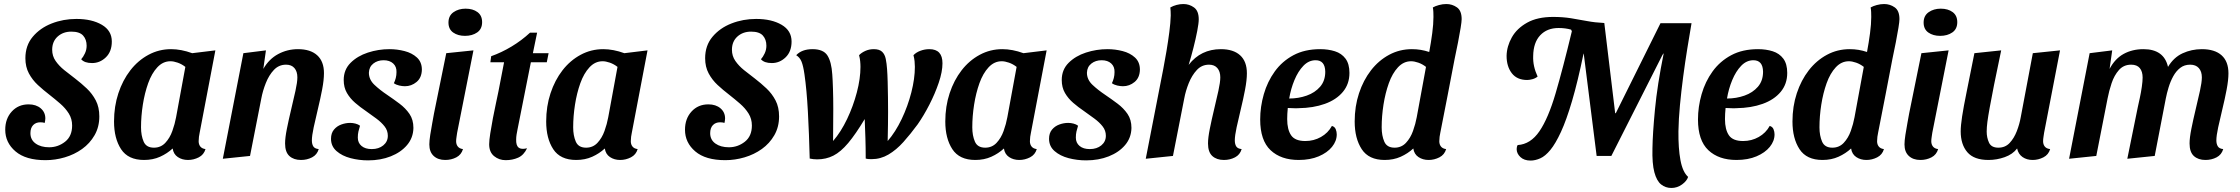

<svg xmlns="http://www.w3.org/2000/svg" viewBox="-20 -774 11120 953"><path d="M206 21Q108 21 57 -22.5Q6 -66 6 -130Q6 -185 38.5 -220.5Q71 -256 122 -256Q159 -256 182 -236.5Q205 -217 205 -186Q205 -181 204 -175Q203 -169 202 -164Q192 -167 180 -167Q158 -167 144.5 -153Q131 -139 131 -113Q131 -80 157 -61.5Q183 -43 224 -43Q268 -43 303 -70.5Q338 -98 338 -151Q338 -184 321.5 -210.5Q305 -237 279 -259.5Q253 -282 225 -304Q195 -327 168 -352Q141 -377 123.5 -409.5Q106 -442 106 -485Q106 -548 142.5 -591.5Q179 -635 236.5 -657.5Q294 -680 359 -680Q436 -680 485.5 -651Q535 -622 535 -568Q535 -518 505.5 -489.5Q476 -461 437 -461Q399 -461 383 -480Q393 -491 401.5 -509Q410 -527 410 -547Q410 -578 392.5 -597.5Q375 -617 334 -617Q293 -617 266 -592.5Q239 -568 239 -527Q239 -496 256 -471.5Q273 -447 299 -426Q325 -405 353 -384Q383 -361 410.5 -335Q438 -309 455.5 -275.5Q473 -242 473 -196Q473 -144 449.5 -103Q426 -62 387.5 -34.5Q349 -7 301.5 7Q254 21 206 21Z M695 20Q616 20 581 -33.5Q546 -87 546 -171Q546 -246 567.5 -311Q589 -376 627 -425Q665 -474 717 -502Q769 -530 829 -530Q879 -530 934 -510L1049 -524L971 -115Q969 -107 967.5 -95Q966 -83 966 -73Q966 -57 974.5 -46.5Q983 -36 1000 -34Q992 -6 966.5 7Q941 20 913 20Q884 20 862.5 5.5Q841 -9 837 -37Q810 -12 774.5 4Q739 20 695 20ZM744 -41Q778 -41 800.5 -65Q823 -89 835.5 -124Q848 -159 854 -192L900 -442Q882 -456 862 -463Q842 -470 826 -470Q789 -470 761 -440Q733 -410 715.5 -361Q698 -312 689 -254.5Q680 -197 680 -142Q680 -101 693 -71Q706 -41 744 -41Z M1474 20Q1438 20 1416.5 0.5Q1395 -19 1395 -62Q1395 -90 1404 -135Q1413 -180 1425 -230Q1437 -280 1446.5 -323Q1456 -366 1456 -390Q1456 -419 1441.5 -436Q1427 -453 1400 -453Q1364 -453 1339.5 -427Q1315 -401 1299.5 -362Q1284 -323 1277 -285L1221 0L1086 14L1188 -510L1300 -524L1287 -432Q1315 -481 1360.5 -505.5Q1406 -530 1459 -530Q1521 -530 1554.5 -499.5Q1588 -469 1588 -411Q1588 -377 1579 -330Q1570 -283 1558 -233.5Q1546 -184 1537 -142Q1528 -100 1528 -77Q1528 -59 1535 -47.5Q1542 -36 1562 -34Q1554 -6 1529 7Q1504 20 1474 20Z M1807 22Q1762 22 1720 11Q1678 0 1650.5 -24Q1623 -48 1623 -85Q1623 -113 1637.5 -130.5Q1652 -148 1674 -156Q1696 -164 1718 -164Q1731 -164 1744.5 -160.5Q1758 -157 1767 -150Q1762 -134 1759 -121Q1756 -108 1756 -91Q1756 -65 1774.5 -49.5Q1793 -34 1825 -34Q1860 -34 1882.5 -52.5Q1905 -71 1905 -100Q1905 -126 1889 -146.5Q1873 -167 1848 -185.5Q1823 -204 1796 -223Q1768 -242 1743 -263.5Q1718 -285 1702 -312.5Q1686 -340 1686 -377Q1686 -428 1720 -462Q1754 -496 1806 -513Q1858 -530 1913 -530Q1951 -530 1988 -520.5Q2025 -511 2049.5 -488.5Q2074 -466 2074 -428Q2073 -388 2047.5 -367Q2022 -346 1990 -346Q1977 -346 1961.5 -349.5Q1946 -353 1935 -361Q1941 -373 1944.5 -387Q1948 -401 1948 -416Q1949 -443 1931.5 -459Q1914 -475 1884 -475Q1854 -475 1833 -458.5Q1812 -442 1811 -413Q1811 -379 1838.5 -353Q1866 -327 1902 -303Q1933 -282 1963 -259.5Q1993 -237 2012.5 -208.5Q2032 -180 2032 -139Q2031 -90 2000.5 -54Q1970 -18 1919.5 2Q1869 22 1807 22Z M2288 -596Q2253 -596 2229.5 -612.5Q2206 -629 2206 -662Q2206 -696 2231 -713.5Q2256 -731 2291 -731Q2327 -731 2350 -714Q2373 -697 2373 -664Q2373 -630 2348.5 -613Q2324 -596 2288 -596ZM2190 20Q2154 20 2132.5 0Q2111 -20 2111 -57Q2111 -75 2115.5 -104.5Q2120 -134 2125.5 -163Q2131 -192 2134 -210L2195 -510L2330 -524L2249 -115Q2248 -107 2246 -94.5Q2244 -82 2244 -73Q2244 -57 2252.5 -46.5Q2261 -36 2278 -34Q2270 -6 2245 7Q2220 20 2190 20Z M2490 21Q2457 21 2432.5 1Q2408 -19 2408 -58Q2408 -77 2413.5 -112Q2419 -147 2426.5 -187Q2434 -227 2442 -263Q2450 -299 2454 -320L2482 -465H2414L2418 -495Q2469 -513 2519 -543Q2569 -573 2611 -612H2646L2625 -510H2703L2694 -465H2615L2549 -133Q2546 -119 2544 -106Q2542 -93 2542 -82Q2541 -52 2554 -41.5Q2567 -31 2596 -38Q2580 -4 2552 8.5Q2524 21 2490 21Z M2840 20Q2761 20 2726 -33.5Q2691 -87 2691 -171Q2691 -246 2712.5 -311Q2734 -376 2772 -425Q2810 -474 2862 -502Q2914 -530 2974 -530Q3024 -530 3079 -510L3194 -524L3116 -115Q3114 -107 3112.5 -95Q3111 -83 3111 -73Q3111 -57 3119.5 -46.5Q3128 -36 3145 -34Q3137 -6 3111.5 7Q3086 20 3058 20Q3029 20 3007.5 5.5Q2986 -9 2982 -37Q2955 -12 2919.5 4Q2884 20 2840 20ZM2889 -41Q2923 -41 2945.5 -65Q2968 -89 2980.5 -124Q2993 -159 2999 -192L3045 -442Q3027 -456 3007 -463Q2987 -470 2971 -470Q2934 -470 2906 -440Q2878 -410 2860.5 -361Q2843 -312 2834 -254.5Q2825 -197 2825 -142Q2825 -101 2838 -71Q2851 -41 2889 -41Z M3580 21Q3482 21 3431 -22.5Q3380 -66 3380 -130Q3380 -185 3412.5 -220.5Q3445 -256 3496 -256Q3533 -256 3556 -236.5Q3579 -217 3579 -186Q3579 -181 3578 -175Q3577 -169 3576 -164Q3566 -167 3554 -167Q3532 -167 3518.5 -153Q3505 -139 3505 -113Q3505 -80 3531 -61.5Q3557 -43 3598 -43Q3642 -43 3677 -70.5Q3712 -98 3712 -151Q3712 -184 3695.5 -210.5Q3679 -237 3653 -259.5Q3627 -282 3599 -304Q3569 -327 3542 -352Q3515 -377 3497.5 -409.5Q3480 -442 3480 -485Q3480 -548 3516.5 -591.5Q3553 -635 3610.5 -657.5Q3668 -680 3733 -680Q3810 -680 3859.5 -651Q3909 -622 3909 -568Q3909 -518 3879.5 -489.5Q3850 -461 3811 -461Q3773 -461 3757 -480Q3767 -491 3775.5 -509Q3784 -527 3784 -547Q3784 -578 3766.5 -597.5Q3749 -617 3708 -617Q3667 -617 3640 -592.5Q3613 -568 3613 -527Q3613 -496 3630 -471.5Q3647 -447 3673 -426Q3699 -405 3727 -384Q3757 -361 3784.5 -335Q3812 -309 3829.5 -275.5Q3847 -242 3847 -196Q3847 -144 3823.5 -103Q3800 -62 3761.5 -34.5Q3723 -7 3675.5 7Q3628 21 3580 21Z M4036 17Q4017 17 3999 13Q3996 -109 3990 -219.5Q3984 -330 3973 -405Q3967 -447 3958.5 -468Q3950 -489 3932 -500Q3960 -530 4013 -530Q4067 -530 4087 -498.5Q4107 -467 4111 -405Q4113 -380 4114.5 -333.5Q4116 -287 4116 -234Q4116 -194 4115.5 -152.5Q4115 -111 4115 -74Q4154 -119 4184.5 -183Q4215 -247 4233 -315.5Q4251 -384 4251 -442Q4251 -456 4249.5 -470.5Q4248 -485 4244 -500Q4255 -512 4274.5 -521Q4294 -530 4317 -530Q4345 -530 4358.5 -517Q4372 -504 4376.5 -481.5Q4381 -459 4383 -431Q4385 -405 4386 -367.5Q4387 -330 4387.5 -291Q4388 -252 4388 -219Q4388 -191 4387.5 -154Q4387 -117 4386 -74Q4425 -119 4455.5 -183Q4486 -247 4503.5 -315.5Q4521 -384 4521 -442Q4521 -456 4519.5 -470.5Q4518 -485 4514 -500Q4527 -514 4548.5 -522Q4570 -530 4593 -530Q4658 -530 4658 -460Q4658 -418 4639.5 -363.5Q4621 -309 4593 -254.5Q4565 -200 4535 -157Q4499 -108 4464 -69Q4429 -30 4390 -7Q4351 16 4306 16Q4299 16 4291.5 15.5Q4284 15 4277 13Q4277 -41 4275.5 -88Q4274 -135 4272 -183Q4227 -108 4190 -64Q4153 -20 4116.5 -1.5Q4080 17 4036 17Z M4821 20Q4742 20 4707 -33.5Q4672 -87 4672 -171Q4672 -246 4693.5 -311Q4715 -376 4753 -425Q4791 -474 4843 -502Q4895 -530 4955 -530Q5005 -530 5060 -510L5175 -524L5097 -115Q5095 -107 5093.5 -95Q5092 -83 5092 -73Q5092 -57 5100.5 -46.5Q5109 -36 5126 -34Q5118 -6 5092.5 7Q5067 20 5039 20Q5010 20 4988.5 5.5Q4967 -9 4963 -37Q4936 -12 4900.5 4Q4865 20 4821 20ZM4870 -41Q4904 -41 4926.5 -65Q4949 -89 4961.5 -124Q4974 -159 4980 -192L5026 -442Q5008 -456 4988 -463Q4968 -470 4952 -470Q4915 -470 4887 -440Q4859 -410 4841.5 -361Q4824 -312 4815 -254.5Q4806 -197 4806 -142Q4806 -101 4819 -71Q4832 -41 4870 -41Z M5371 22Q5326 22 5284 11Q5242 0 5214.5 -24Q5187 -48 5187 -85Q5187 -113 5201.5 -130.5Q5216 -148 5238 -156Q5260 -164 5282 -164Q5295 -164 5308.5 -160.5Q5322 -157 5331 -150Q5326 -134 5323 -121Q5320 -108 5320 -91Q5320 -65 5338.5 -49.5Q5357 -34 5389 -34Q5424 -34 5446.5 -52.5Q5469 -71 5469 -100Q5469 -126 5453 -146.5Q5437 -167 5412 -185.5Q5387 -204 5360 -223Q5332 -242 5307 -263.5Q5282 -285 5266 -312.5Q5250 -340 5250 -377Q5250 -428 5284 -462Q5318 -496 5370 -513Q5422 -530 5477 -530Q5515 -530 5552 -520.5Q5589 -511 5613.5 -488.5Q5638 -466 5638 -428Q5637 -388 5611.5 -367Q5586 -346 5554 -346Q5541 -346 5525.5 -349.5Q5510 -353 5499 -361Q5505 -373 5508.5 -387Q5512 -401 5512 -416Q5513 -443 5495.5 -459Q5478 -475 5448 -475Q5418 -475 5397 -458.5Q5376 -442 5375 -413Q5375 -379 5402.5 -353Q5430 -327 5466 -303Q5497 -282 5527 -259.5Q5557 -237 5576.5 -208.5Q5596 -180 5596 -139Q5595 -90 5564.5 -54Q5534 -18 5483.5 2Q5433 22 5371 22Z M6055 20Q6019 20 5997.5 0.5Q5976 -19 5976 -62Q5976 -90 5985 -135Q5994 -180 6006 -230Q6018 -280 6027.5 -323Q6037 -366 6037 -390Q6037 -419 6022.5 -436Q6008 -453 5981 -453Q5945 -453 5920.5 -426.5Q5896 -400 5880.5 -361.5Q5865 -323 5858 -285L5802 0L5667 14L5754 -432Q5762 -473 5770 -521Q5778 -569 5784 -615Q5790 -661 5791 -697Q5791 -708 5790.5 -718Q5790 -728 5789 -737Q5803 -745 5820 -749.5Q5837 -754 5854 -754Q5883 -754 5906.5 -737Q5930 -720 5930 -678Q5930 -659 5922.5 -620Q5915 -581 5903.5 -536Q5892 -491 5880 -452Q5940 -530 6040 -530Q6102 -530 6135.5 -499.5Q6169 -469 6169 -410Q6169 -377 6160 -329.5Q6151 -282 6139 -233Q6127 -184 6118 -142Q6109 -100 6109 -77Q6109 -59 6116 -47.5Q6123 -36 6143 -34Q6135 -6 6110 7Q6085 20 6055 20Z M6426 20Q6338 20 6286.5 -28.5Q6235 -77 6235 -181Q6235 -244 6253 -306.5Q6271 -369 6307.5 -419.5Q6344 -470 6400 -500Q6456 -530 6533 -530Q6573 -530 6606 -519.5Q6639 -509 6658.5 -483Q6678 -457 6678 -412Q6678 -357 6645.5 -318Q6613 -279 6556 -258.5Q6499 -238 6425 -237Q6413 -236 6398 -237Q6383 -238 6372 -238Q6369 -208 6369 -183Q6369 -131 6388.5 -102.5Q6408 -74 6459 -74Q6501 -74 6536.5 -94Q6572 -114 6591 -149Q6605 -145 6610 -132.5Q6615 -120 6615 -107Q6615 -74 6591.5 -45Q6568 -16 6525.5 2Q6483 20 6426 20ZM6379 -285Q6425 -285 6466 -299.5Q6507 -314 6532.5 -343.5Q6558 -373 6558 -418Q6557 -475 6510 -475Q6476 -475 6449.5 -447.5Q6423 -420 6405 -376.5Q6387 -333 6379 -285Z M6853 20Q6774 20 6739 -33.5Q6704 -87 6704 -171Q6704 -246 6725.5 -311Q6747 -376 6785 -425Q6823 -474 6875 -502Q6927 -530 6988 -530Q7011 -530 7032 -526.5Q7053 -523 7074 -516Q7083 -564 7089 -609.5Q7095 -655 7095 -690Q7095 -703 7094.5 -714.5Q7094 -726 7092 -737Q7104 -744 7122.5 -749Q7141 -754 7159 -754Q7188 -754 7211.5 -737.5Q7235 -721 7235 -679Q7235 -667 7230 -636Q7225 -605 7217 -564Q7209 -523 7200 -481Q7183 -393 7165.5 -301.5Q7148 -210 7129 -115Q7127 -107 7125.5 -95Q7124 -83 7124 -73Q7124 -57 7132.5 -46.5Q7141 -36 7158 -34Q7150 -6 7124.5 7Q7099 20 7071 20Q7042 20 7020.5 5.5Q6999 -9 6995 -37Q6968 -12 6932.5 4Q6897 20 6853 20ZM6902 -41Q6936 -41 6958.5 -65Q6981 -89 6993.5 -124Q7006 -159 7012 -192L7058 -442Q7040 -456 7020 -463Q7000 -470 6984 -470Q6947 -470 6919 -440Q6891 -410 6873.5 -361Q6856 -312 6847 -254.5Q6838 -197 6838 -142Q6838 -101 6851 -71Q6864 -41 6902 -41Z M7577 23Q7545 23 7526.5 5.5Q7508 -12 7508 -34Q7508 -46 7513 -54Q7577 -58 7621 -122.5Q7665 -187 7701.5 -311.5Q7738 -436 7782 -619L7778 -627Q7750 -635 7716 -635Q7659 -635 7625 -599Q7591 -563 7590 -496Q7589 -470 7594.5 -445Q7600 -420 7612 -394Q7601 -385 7586.5 -381Q7572 -377 7560 -377Q7510 -377 7484 -410.5Q7458 -444 7458 -497Q7459 -544 7484 -588.5Q7509 -633 7560 -661.5Q7611 -690 7689 -690Q7737 -690 7777.5 -683.5Q7818 -677 7857.5 -669.5Q7897 -662 7941 -660H7943L7997 -212H8000L8222 -659H8376Q8366 -601 8355 -533Q8344 -465 8334.5 -393Q8325 -321 8318.5 -252Q8312 -183 8311 -123Q8310 -38 8321 21Q8332 80 8359 104Q8353 124 8329 141.5Q8305 159 8276 159Q8247 159 8225 141.5Q8203 124 8191.5 81Q8180 38 8182 -38Q8183 -110 8194.5 -231Q8206 -352 8238 -510L8232 -502L7978 0H7905L7841 -507L7840 -508Q7811 -368 7783 -273Q7755 -178 7728 -119.5Q7701 -61 7675.5 -30Q7650 1 7625 12Q7600 23 7577 23Z M8599 20Q8511 20 8459.5 -28.5Q8408 -77 8408 -181Q8408 -244 8426 -306.5Q8444 -369 8480.5 -419.5Q8517 -470 8573 -500Q8629 -530 8706 -530Q8746 -530 8779 -519.5Q8812 -509 8831.5 -483Q8851 -457 8851 -412Q8851 -357 8818.5 -318Q8786 -279 8729 -258.5Q8672 -238 8598 -237Q8586 -236 8571 -237Q8556 -238 8545 -238Q8542 -208 8542 -183Q8542 -131 8561.5 -102.5Q8581 -74 8632 -74Q8674 -74 8709.5 -94Q8745 -114 8764 -149Q8778 -145 8783 -132.5Q8788 -120 8788 -107Q8788 -74 8764.5 -45Q8741 -16 8698.5 2Q8656 20 8599 20ZM8552 -285Q8598 -285 8639 -299.5Q8680 -314 8705.5 -343.5Q8731 -373 8731 -418Q8730 -475 8683 -475Q8649 -475 8622.5 -447.5Q8596 -420 8578 -376.5Q8560 -333 8552 -285Z M9026 20Q8947 20 8912 -33.5Q8877 -87 8877 -171Q8877 -246 8898.5 -311Q8920 -376 8958 -425Q8996 -474 9048 -502Q9100 -530 9161 -530Q9184 -530 9205 -526.5Q9226 -523 9247 -516Q9256 -564 9262 -609.5Q9268 -655 9268 -690Q9268 -703 9267.5 -714.5Q9267 -726 9265 -737Q9277 -744 9295.5 -749Q9314 -754 9332 -754Q9361 -754 9384.5 -737.5Q9408 -721 9408 -679Q9408 -667 9403 -636Q9398 -605 9390 -564Q9382 -523 9373 -481Q9356 -393 9338.5 -301.5Q9321 -210 9302 -115Q9300 -107 9298.5 -95Q9297 -83 9297 -73Q9297 -57 9305.5 -46.5Q9314 -36 9331 -34Q9323 -6 9297.5 7Q9272 20 9244 20Q9215 20 9193.5 5.5Q9172 -9 9168 -37Q9141 -12 9105.5 4Q9070 20 9026 20ZM9075 -41Q9109 -41 9131.5 -65Q9154 -89 9166.5 -124Q9179 -159 9185 -192L9231 -442Q9213 -456 9193 -463Q9173 -470 9157 -470Q9120 -470 9092 -440Q9064 -410 9046.5 -361Q9029 -312 9020 -254.5Q9011 -197 9011 -142Q9011 -101 9024 -71Q9037 -41 9075 -41Z M9610 -596Q9575 -596 9551.5 -612.5Q9528 -629 9528 -662Q9528 -696 9553 -713.5Q9578 -731 9613 -731Q9649 -731 9672 -714Q9695 -697 9695 -664Q9695 -630 9670.5 -613Q9646 -596 9610 -596ZM9512 20Q9476 20 9454.5 0Q9433 -20 9433 -57Q9433 -75 9437.5 -104.5Q9442 -134 9447.5 -163Q9453 -192 9456 -210L9517 -510L9652 -524L9571 -115Q9570 -107 9568 -94.5Q9566 -82 9566 -73Q9566 -57 9574.5 -46.5Q9583 -36 9600 -34Q9592 -6 9567 7Q9542 20 9512 20Z M9850 20Q9778 20 9745 -18.5Q9712 -57 9712 -122Q9712 -150 9719 -196Q9726 -242 9741.5 -318Q9757 -394 9780 -510L9913 -524Q9891 -421 9877.5 -352.5Q9864 -284 9856 -240Q9848 -196 9844.5 -169Q9841 -142 9841 -121Q9841 -91 9852.5 -66Q9864 -41 9899 -41Q9933 -41 9955 -64.5Q9977 -88 9990.5 -123Q10004 -158 10010 -192L10070 -510L10205 -524L10126 -115Q10125 -107 10123 -95Q10121 -83 10121 -73Q10121 -57 10129.5 -46.5Q10138 -36 10156 -34Q10148 -6 10122.5 7Q10097 20 10069 20Q10040 20 10019 5.5Q9998 -9 9992 -37Q9970 -8 9930.5 6Q9891 20 9850 20Z M10927 20Q10891 20 10869.5 0.5Q10848 -19 10848 -62Q10848 -90 10857 -135Q10866 -180 10878 -230Q10890 -280 10899.5 -323Q10909 -366 10909 -390Q10909 -419 10894 -436Q10879 -453 10851 -453Q10822 -453 10801.5 -437Q10781 -421 10767 -395.5Q10753 -370 10744 -340.5Q10735 -311 10730 -285L10675 0L10539 14L10591 -242Q10595 -260 10601 -287.5Q10607 -315 10611 -343Q10615 -371 10615 -389Q10615 -419 10601 -436Q10587 -453 10558 -453Q10521 -453 10497.5 -426.5Q10474 -400 10461 -361Q10448 -322 10441 -285L10385 0L10250 14L10352 -510L10464 -524L10451 -432Q10478 -483 10521 -506.5Q10564 -530 10619 -530Q10721 -530 10741 -442Q10769 -489 10813.5 -509.5Q10858 -530 10909 -530Q10973 -530 11007 -499.5Q11041 -469 11041 -410Q11041 -377 11032 -329.5Q11023 -282 11011 -233Q10999 -184 10990 -142Q10981 -100 10981 -77Q10981 -60 10988 -48Q10995 -36 11015 -34Q11007 -6 10982 7Q10957 20 10927 20Z"/></svg>

Font: Sansita Swashed Medium
Style: Regular
Weight: 500
Designer: Pablo Cosgaya
Foundry: Omnibus-Type
Version: Version 1.003; ttfautohint (v1.8.3)